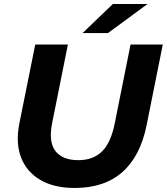

<svg xmlns="http://www.w3.org/2000/svg" viewBox="-20 -921 828 953"><path d="M351 12Q248 12 180 -28Q112 -68 84.5 -139.5Q57 -211 76 -308L155 -700H317L239 -311Q220 -217 255 -171.5Q290 -126 369 -126Q442 -126 486.5 -169.5Q531 -213 550 -311L628 -700H788L708 -301Q677 -146 587.5 -67Q498 12 351 12ZM390 -757 540 -901H712L516 -757Z"/></svg>

Font: Montserrat Thin
Style: Bold Italic
Weight: 700
Italic angle: -11.3°
Version: Version 9.000